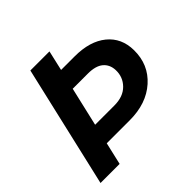

<svg xmlns="http://www.w3.org/2000/svg" viewBox="-167 -821 981 981"><g transform="rotate(-45 324.0 -330.0)"><path d="M627 -359Q628 -254 553.5 -187.5Q479 -121 358 -121H192L164 0H26L179 -660H317L292 -551H390Q500 -551 563 -499.5Q626 -448 627 -359ZM356 -230Q420 -230 455.5 -266Q491 -302 489 -354Q487 -395 459 -418Q431 -441 376 -441H266L217 -230Z"/></g></svg>

Font: Elaine Sans SemiBold
Style: Italic
Weight: 600
Italic angle: -13°
Designer: Wei Huang
Foundry: Wei Huang
Version: Version 2.001;December 24, 2019;FontCreator 12.0.0.2547 64-b